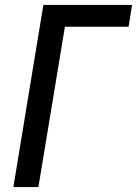

<svg xmlns="http://www.w3.org/2000/svg" viewBox="-20 -755 553 775"><path d="M34 0 155 -735H513L499 -647H242L135 0Z"/></svg>

Font: Iosevka Semibold Oblique
Style: Regular
Weight: 600
Italic angle: -9°
Monospace: yes
Designer: Belleve Invis
Foundry: Belleve Invis
Version: Version 32.5.0; ttfautohint (v1.8.4)